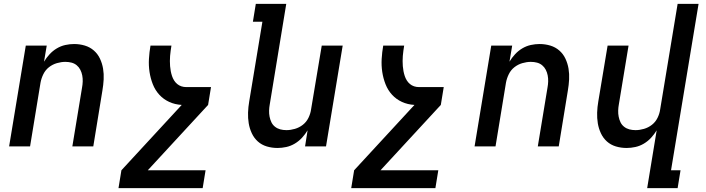

<svg xmlns="http://www.w3.org/2000/svg" viewBox="-20 -755 3640 990"><path d="M27 0 113 -520H221L207 -437Q219 -457 235.5 -475Q252 -493 273 -505.5Q294 -518 317 -523Q340 -528 362 -528Q391 -528 417.5 -520Q444 -512 464 -494.5Q484 -477 495.5 -452.5Q507 -428 511.5 -401Q516 -374 514.5 -345.5Q513 -317 508 -288L461 0H353L403 -303Q406 -319 406.5 -335Q407 -351 404 -366.5Q401 -382 394 -395.5Q387 -409 375.5 -418.5Q364 -428 349 -432Q334 -436 317 -436Q296 -436 273.5 -429.5Q251 -423 232.5 -408.5Q214 -394 203.5 -372.5Q193 -351 189 -329L135 0Z M1025 215H591L606 123L917 -214Q882 -216 852.5 -229.5Q823 -243 801.5 -266.5Q780 -290 768 -320.5Q756 -351 751 -384Q746 -417 748 -451.5Q750 -486 756 -520H864Q862 -507 860 -493.5Q858 -480 857 -466.5Q856 -453 856 -440Q856 -427 857 -414Q858 -401 860.5 -388Q863 -375 867 -363Q871 -351 877.5 -340.5Q884 -330 893.5 -322Q903 -314 915 -310Q927 -306 940 -306H1068L1053 -214L742 123H1040Z M1411 8Q1382 8 1355.5 0Q1329 -8 1309.5 -25.5Q1290 -43 1278.5 -67.5Q1267 -92 1262.5 -119Q1258 -146 1259 -174.5Q1260 -203 1265 -232L1333 -643H1284L1299 -735H1456L1371 -217Q1368 -201 1367.5 -185Q1367 -169 1370 -153.5Q1373 -138 1379.5 -124.5Q1386 -111 1398 -101.5Q1410 -92 1425 -88Q1440 -84 1457 -84Q1478 -84 1500.5 -90.5Q1523 -97 1541.5 -111.5Q1560 -126 1570.5 -147.5Q1581 -169 1584 -191L1639 -520H1747L1661 0H1553L1566 -83Q1554 -63 1537.5 -45Q1521 -27 1500 -14.5Q1479 -2 1456 3Q1433 8 1411 8Z M2225 215H1791L1806 123L2117 -214Q2082 -216 2052.5 -229.5Q2023 -243 2001.5 -266.5Q1980 -290 1968 -320.5Q1956 -351 1951 -384Q1946 -417 1948 -451.5Q1950 -486 1956 -520H2064Q2062 -507 2060 -493.5Q2058 -480 2057 -466.5Q2056 -453 2056 -440Q2056 -427 2057 -414Q2058 -401 2060.5 -388Q2063 -375 2067 -363Q2071 -351 2077.5 -340.5Q2084 -330 2093.5 -322Q2103 -314 2115 -310Q2127 -306 2140 -306H2268L2253 -214L1942 123H2240Z M2427 0 2513 -520H2621L2607 -437Q2619 -457 2635.5 -475Q2652 -493 2673 -505.5Q2694 -518 2717 -523Q2740 -528 2762 -528Q2791 -528 2817.5 -520Q2844 -512 2864 -494.5Q2884 -477 2895.5 -452.5Q2907 -428 2911.5 -401Q2916 -374 2914.5 -345.5Q2913 -317 2908 -288L2861 0H2753L2803 -303Q2806 -319 2806.5 -335Q2807 -351 2804 -366.5Q2801 -382 2794 -395.5Q2787 -409 2775.5 -418.5Q2764 -428 2749 -432Q2734 -436 2717 -436Q2696 -436 2673.5 -429.5Q2651 -423 2632.5 -408.5Q2614 -394 2603.5 -372.5Q2593 -351 2589 -329L2535 0Z M3317 215 3366 -83Q3354 -63 3337.5 -45Q3321 -27 3300 -14.5Q3279 -2 3256 3Q3233 8 3211 8Q3182 8 3155.5 0Q3129 -8 3109.5 -25.5Q3090 -43 3078.5 -67.5Q3067 -92 3062.5 -119Q3058 -146 3059 -174.5Q3060 -203 3065 -232L3113 -520H3221L3171 -217Q3168 -201 3167.5 -185Q3167 -169 3170 -153.5Q3173 -138 3179.5 -124.5Q3186 -111 3198 -101.5Q3210 -92 3225 -88Q3240 -84 3257 -84Q3278 -84 3300.5 -90.5Q3323 -97 3341.5 -111.5Q3360 -126 3370.5 -147.5Q3381 -169 3384 -191L3474 -735H3582L3440 123H3489L3474 215Z"/></svg>

Font: Iosevka Semibold Extended
Style: Italic
Weight: 600
Width: 7
Italic angle: -9°
Monospace: yes
Designer: Belleve Invis
Foundry: Belleve Invis
Version: Version 32.5.0; ttfautohint (v1.8.4)